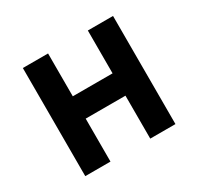

<svg xmlns="http://www.w3.org/2000/svg" viewBox="-118 -657 821 796"><g transform="rotate(-30 293.0 -259.0)"><path d="M388.2 0H508.8V-517.6H388.2V-312.5H197.8V-517.6H77.1V0H197.8V-205.6H388.2Z"/></g></svg>

Font: Cascadia Code PL SemiBold
Style: Regular
Weight: 600
Monospace: yes
Designer: Aaron Bell
Foundry: Saja Typeworks
Version: Version 2404.023